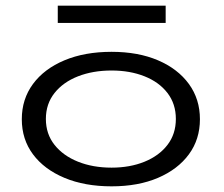

<svg xmlns="http://www.w3.org/2000/svg" viewBox="-20 -650 790 678"><path d="M374 8Q279 8 207.5 -22Q136 -52 96.5 -105Q57 -158 57 -229Q57 -300 96.5 -353.5Q136 -407 207.5 -437Q279 -467 374 -467Q468 -467 538 -437Q608 -407 647 -353.5Q686 -300 686 -229Q686 -158 647 -105Q608 -52 538 -22Q468 8 374 8ZM374 -58Q439 -58 490.5 -79Q542 -100 571.5 -138.5Q601 -177 601 -230Q601 -283 571.5 -321.5Q542 -360 490.5 -380.5Q439 -401 374 -401Q308 -401 255.5 -380.5Q203 -360 172.5 -321.5Q142 -283 142 -230Q142 -177 172.5 -138.5Q203 -100 255.5 -79Q308 -58 374 -58ZM184 -569V-630H565V-569Z"/></svg>

Font: Inconsolata ExtraExpanded Thin
Style: Regular
Weight: 100
Width: 8
Monospace: yes
Designer: Raph Levien, Cyreal, Brenton Simpson
Foundry: Raph Levien, Cyreal, Google
Version: Version 3.100; ttfautohint (v1.8.4.7-5d5b)